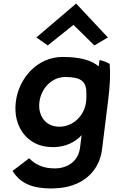

<svg xmlns="http://www.w3.org/2000/svg" viewBox="-20 -826 645 1082"><path d="M185 -615 249 -570 394 -686 512 -570 588 -615 409 -806ZM314 -112C234 -112 193 -177 202 -251C212 -329 272 -392 348 -392C433 -392 460 -369 466 -320C467 -298 468 -275 465 -251C456 -177 395 -112 314 -112ZM332 -505C190 -505 85 -385 69 -251C52 -110 136 -5 257 2C267 3 277 3 287 3C351 1 402 -24 440 -64L431 6C421 88 354 123 290 123C225 123 183 104 144 66L51 137C100 219 183 235 262 236C273 236 284 236 295 235C436 229 530 149 552 35C554 23 556 12 557 0L589 -257C600 -343 603 -411 598 -466C581 -476 562 -483 541 -488L536 -452C496 -486 433 -505 332 -505Z"/></svg>

Font: Bluebird
Style: Obl
Weight: 400
Designer: Jasper
Foundry: Cannot Into Space Fonts
Version: Version 0.98